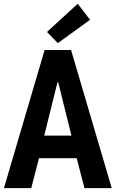

<svg xmlns="http://www.w3.org/2000/svg" viewBox="-20 -980 602 1000"><path d="M384.8 -960.4 449.2 -877 281.2 -755.4 224.6 -813.5ZM562 0H419.9L379.4 -156.2H183.1L142.6 0H0.5L212.4 -719.7H350.1ZM283.2 -551.3H279.3L210.4 -273.9H352.1Z"/></svg>

Font: Reddit Mono
Style: Bold
Weight: 700
Designer: Stephen Hutchings
Foundry: Reddit
Version: Version 1.009